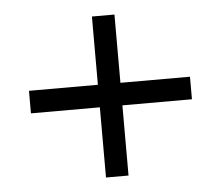

<svg xmlns="http://www.w3.org/2000/svg" viewBox="-42 -575 685 594"><g transform="rotate(-5 300.0 -278.0)"><path d="M264 -28V-246H50V-316H264V-528H334V-316H550V-246H334V-28Z"/></g></svg>

Font: Wittgenstein Extrabold
Style: Regular
Weight: 800
Designer: Jörg Drees
Foundry: Jörg Drees
Version: Version 1.303; ttfautohint (v1.8.4.7-5d5b)